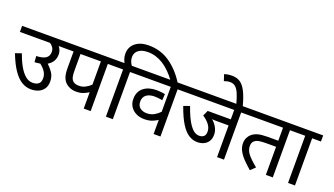

<svg xmlns="http://www.w3.org/2000/svg" viewBox="-75 -1496 3666 2107"><g transform="rotate(20 1758.0 -442.0)"><path d="M0 -622H563V-551H453Q485 -512 485 -464Q485 -374 406 -328Q442 -296 470.5 -253.5Q499 -211 499 -152Q499 -102 476.5 -68Q454 -34 415 -17Q376 0 328 0Q271 0 219.5 -30.5Q168 -61 120.5 -130Q73 -199 29 -313L100 -338Q128 -260 161.5 -200.5Q195 -141 234.5 -107.5Q274 -74 320 -74Q361 -74 387.5 -92.5Q414 -111 414 -160Q414 -201 391.5 -235.5Q369 -270 329 -301Q299 -295 264 -294L259 -364Q333 -366 368.5 -390Q404 -414 404 -463Q404 -493 389 -515.5Q374 -538 351 -551H0Z M1027 -551V0H946V-191Q917 -172 883 -159Q849 -146 802 -146Q762 -146 729.5 -159.5Q697 -173 676 -194Q651 -221 639 -257.5Q627 -294 627 -358V-551H548V-622H1131V-551ZM946 -551H708V-369Q708 -328 711 -304Q714 -280 720.5 -265.5Q727 -251 738 -240Q761 -217 811 -217Q851 -217 886 -236Q921 -255 946 -280Z M1205 -551H1116V-622H1196Q1184 -644 1176.5 -669Q1169 -694 1169 -724Q1169 -802 1227 -849Q1285 -896 1382 -896Q1523 -896 1632 -819.5Q1741 -743 1820 -615H1736Q1583 -824 1399 -824Q1329 -824 1289.5 -794.5Q1250 -765 1250 -714Q1250 -684 1259.5 -661.5Q1269 -639 1281 -622H1389V-551H1286V0H1205Z M1946 -551H1842V0H1762V-165Q1736 -147 1698.5 -132.5Q1661 -118 1608 -118Q1554 -118 1512 -139Q1470 -160 1445.5 -197.5Q1421 -235 1421 -286Q1421 -372 1478.5 -418Q1536 -464 1630 -464Q1643 -464 1662.5 -462.5Q1682 -461 1700.5 -459Q1719 -457 1729 -454L1724 -381Q1705 -385 1681 -388Q1657 -391 1634 -391Q1572 -391 1537 -364Q1502 -337 1502 -287Q1502 -236 1533.5 -212Q1565 -188 1610 -188Q1662 -188 1699.5 -210.5Q1737 -233 1762 -260V-551H1375V-622H1946Z M2584 -551V0H2503V-370H2366Q2325 -370 2309 -373Q2345 -343 2367 -303Q2389 -263 2389 -218Q2389 -172 2368.5 -141Q2348 -110 2314.5 -95Q2281 -80 2241 -80Q2188 -80 2140 -110.5Q2092 -141 2048 -211.5Q2004 -282 1962 -401L2033 -426Q2079 -292 2129 -222.5Q2179 -153 2237 -153Q2269 -153 2289.5 -170Q2310 -187 2310 -227Q2310 -271 2279.5 -310Q2249 -349 2204 -377L2233 -441H2503V-551H1931V-622H2688V-551Z M2504 -615Q2483 -694 2462.5 -739.5Q2442 -785 2417 -804Q2392 -823 2358 -823Q2336 -823 2319 -818.5Q2302 -814 2288 -809L2264 -882Q2303 -896 2355 -896Q2409 -896 2448.5 -870.5Q2488 -845 2519.5 -783.5Q2551 -722 2579 -615Z M3154 -551V0H3073V-328H2964Q2903 -328 2872.5 -322Q2842 -316 2823 -299Q2799 -280 2799 -237Q2799 -188 2836 -142.5Q2873 -97 2944 -40L2890 12Q2844 -28 2804.5 -68Q2765 -108 2741.5 -151Q2718 -194 2718 -242Q2718 -277 2731.5 -305Q2745 -333 2766 -351Q2795 -376 2836 -387.5Q2877 -399 2945 -399H3073V-551H2673V-622H3257V-551Z M3413 -551V0H3332V-551H3243V-622H3516V-551Z"/></g></svg>

Font: Noto Sans Living
Style: Regular
Weight: 400
Designer: Monotype Design Team
Foundry: Monotype Imaging Inc.
Version: Version 2.013; ttfautohint (v1.8.4.7-5d5b)